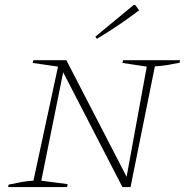

<svg xmlns="http://www.w3.org/2000/svg" viewBox="-20 -761 752 781"><path d="M481 -516H712L711 -506Q686 -501 664 -497Q642 -493 610 -491L511 0H478L237 -467L148 -26L255 -12L253 0H13L15 -10Q42 -16 67.5 -20.5Q93 -25 116 -26L216 -490L113 -505L116 -516H250L495 -42L577 -490L478 -505ZM374 -603 368 -612 524 -741H530L546 -719Q505 -688 463 -659.5Q421 -631 374 -603Z"/></svg>

Font: Piazzolla SC Thin
Style: Italic
Weight: 100
Italic angle: -11.3°
Designer: Juan Pablo del Peral
Foundry: Huerta Tipografica
Version: Version 1.330